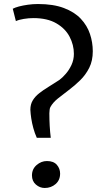

<svg xmlns="http://www.w3.org/2000/svg" viewBox="-20 -925 516 955"><path d="M163 -239.5Q152.5 -263 145.8 -287.8Q139 -312.5 135.5 -335.8Q132 -359 131 -379Q131 -406 142.8 -425.5Q154.5 -445 174.8 -461Q195 -477 221 -492.8Q247 -508.5 275.5 -527.5Q290.5 -538.5 307.2 -557.8Q324 -577 335.8 -602.5Q347.5 -628 347.5 -657Q347.5 -701.5 326.2 -742.2Q305 -783 260.2 -809Q215.5 -835 146 -835Q123 -835 98.5 -831Q74 -827 59 -820L43.5 -881.5Q54.5 -887.5 74.2 -892.8Q94 -898 118.8 -901.5Q143.5 -905 169 -905Q245 -905 297.5 -885.2Q350 -865.5 381.8 -831.8Q413.5 -798 427.5 -756Q441.5 -714 441.5 -670Q441.5 -623 424 -588Q406.5 -553 379 -526Q351.5 -499 322 -477Q292.5 -455 267.8 -435Q243 -415 231 -393Q228 -388.5 226.8 -379Q225.5 -369.5 225.5 -361.5Q225.5 -329.5 227.2 -298.8Q229 -268 232.5 -239.5ZM202.5 10Q178 10 158.5 -7Q139 -24 139 -52.5Q139 -84 162 -104Q185 -124 213.5 -124Q246.5 -124 262.8 -105.2Q279 -86.5 279 -61.5Q279 -29 256.5 -9.5Q234 10 202.5 10Z"/></svg>

Font: Merriweather 24pt SemiCondensed
Style: Regular
Weight: 400
Width: 4
Designer: Eben Sorkin
Foundry: Eben Sorkin
Version: Version 2.100